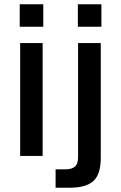

<svg xmlns="http://www.w3.org/2000/svg" viewBox="-20 -735 570 905"><path d="M75 0V-532H181V0ZM73 -609V-715H184V-609ZM242 150V63H290Q317 63 332.5 51Q348 39 348 5V-532H455V9Q455 86 420.5 118Q386 150 306 150ZM347 -609V-715H458V-609Z"/></svg>

Font: Geist Med
Style: Regular
Weight: 400
Designer: Basement.studio, Andrés Briganti, Mateo Zaragoza
Foundry: Basement.studio, Vercel, Andrés Briganti, Guido Ferreyra, Mateo Zaragoza
Version: Version 1.401